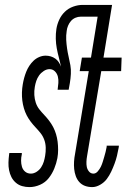

<svg xmlns="http://www.w3.org/2000/svg" viewBox="-20 -755 540 783"><path d="M100 8Q85 8 70.5 4Q56 0 44.5 -10Q33 -20 26.5 -33Q20 -46 17 -61Q14 -76 14.5 -92Q15 -108 17 -124L18 -131H69V-126Q66 -113 66 -100Q66 -87 69.5 -75Q73 -63 82.5 -55Q92 -47 106 -47Q118 -47 129.5 -54.5Q141 -62 148 -73Q155 -84 158.5 -95.5Q162 -107 164 -119Q167 -136 166.5 -153Q166 -170 160.5 -185Q155 -200 145.5 -212Q136 -224 125.5 -235Q115 -246 105.5 -258.5Q96 -271 89 -284.5Q82 -298 77.5 -313.5Q73 -329 71 -345Q69 -361 69.5 -378Q70 -395 73 -412Q75 -424 78.5 -437Q82 -450 87 -462.5Q92 -475 99.5 -486.5Q107 -498 117 -507.5Q127 -517 140 -522.5Q153 -528 166 -528Q177 -528 187 -525Q197 -522 205.5 -516Q214 -510 219.5 -501.5Q225 -493 229 -483Q225 -502 220 -520.5Q215 -539 211.5 -558Q208 -577 207.5 -597Q207 -617 210 -637Q213 -656 221.5 -674.5Q230 -693 244.5 -707Q259 -721 278.5 -728Q298 -735 317 -735H412L404 -687H309Q298 -687 287.5 -682.5Q277 -678 269.5 -669.5Q262 -661 257.5 -650Q253 -639 252 -629Q249 -610 250 -592.5Q251 -575 253.5 -557.5Q256 -540 260 -523Q264 -506 267 -489Q270 -472 269 -453.5Q268 -435 265 -417L260 -389H215Q217 -403 218 -416.5Q219 -430 216 -442.5Q213 -455 204 -464Q195 -473 182 -473Q170 -473 158.5 -465.5Q147 -458 139.5 -447.5Q132 -437 128 -425Q124 -413 122 -401Q119 -384 120 -367.5Q121 -351 126 -336Q131 -321 140.5 -309Q150 -297 160.5 -286Q171 -275 180.5 -262.5Q190 -250 197 -236.5Q204 -223 208.5 -208Q213 -193 215 -177Q217 -161 217 -144Q217 -127 214 -110Q210 -89 201.5 -68Q193 -47 179 -29Q165 -11 143.5 -1.5Q122 8 100 8ZM356 8Q340 8 326.5 3Q313 -2 303.5 -12.5Q294 -23 289 -37Q284 -51 282.5 -66Q281 -81 282 -96.5Q283 -112 286 -127L342 -465H305L314 -520H351L386 -735H437L402 -520H476L474 -465H393L335 -118Q333 -107 332.5 -95.5Q332 -84 334 -74Q336 -64 343 -55.5Q350 -47 361 -47Q371 -47 379 -56.5Q387 -66 391.5 -75.5Q396 -85 399 -95Q402 -105 405 -115Q408 -125 410.5 -135Q413 -145 415 -156V-161H465L464 -153Q461 -136 457 -119.5Q453 -103 447 -87Q441 -71 433.5 -55Q426 -39 415.5 -25Q405 -11 388.5 -1.5Q372 8 356 8Z"/></svg>

Font: Iosevka Term Curly Light
Style: Italic
Weight: 300
Italic angle: -9°
Designer: Belleve Invis
Foundry: Belleve Invis
Version: Version 32.3.0